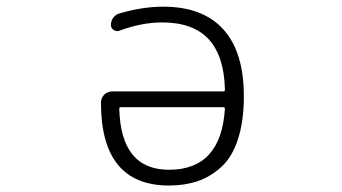

<svg xmlns="http://www.w3.org/2000/svg" viewBox="-20 -576 1040 584"><path d="M664.1 -245.1Q664.1 -250 659.2 -250H346.7Q342.8 -250 342.8 -245.1Q347.7 -59.6 494.1 -59.6Q652.3 -59.6 664.1 -245.1ZM659.2 -297.9Q664.1 -297.9 664.1 -302.7Q662.1 -403.3 616.2 -455.1Q568.4 -507.8 473.6 -507.8Q410.2 -507.8 342.8 -482.4Q334 -479.5 325.7 -484.9Q317.4 -490.2 317.4 -500Q317.4 -512.7 324.7 -522.5Q332 -532.2 343.8 -535.2Q413.1 -555.7 476.6 -555.7Q596.7 -555.7 659.2 -486.8Q721.7 -418 721.7 -283.2Q721.7 -208 704.1 -153.3Q686.5 -98.6 653.3 -68.4Q620.1 -38.1 581.1 -24.9Q542 -11.7 494.1 -11.7Q287.1 -11.7 287.1 -263.7Q287.1 -277.3 296.9 -288.1Q307.6 -297.9 321.3 -297.9Z"/></svg>

Font: Gen Jyuu Gothic L Monospace Light
Style: Regular
Weight: 300
Designer: [Source Han Sans]
Ryoko NISHIZUKA  (kana & ideographs); Paul D. Hunt (Latin, Greek & Cyrillic); Wenlong ZHANG  (bopomofo
Version: Version 1.002.20150607